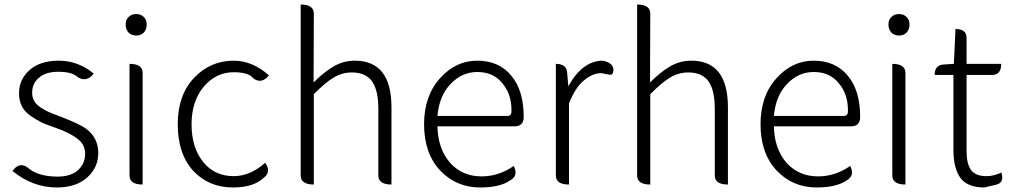

<svg xmlns="http://www.w3.org/2000/svg" viewBox="-20 -815 4470 848"><path d="M231 13Q124 13 35 -60Q66 -102 102 -75Q147 -35 234 -35Q292 -35 324 -63Q356 -92 356 -136Q356 -178 321 -203Q287 -229 227 -250Q189 -263 166 -273Q144 -284 117 -302Q90 -320 77 -345Q64 -370 64 -403Q64 -464 110 -505Q157 -547 239 -547Q325 -547 394 -490Q363 -450 324 -474Q299 -498 238 -498Q181 -498 151 -471Q122 -445 122 -406Q122 -385 131 -369Q140 -353 160 -340Q180 -327 196 -320Q212 -313 242 -302Q331 -268 361 -246Q414 -206 414 -139Q414 -75 365 -31Q316 13 231 13Z M610 0Q552 0 552 -40V-533Q610 -533 610 -493V0ZM582 -658Q561 -658 548 -671Q535 -685 535 -707Q535 -728 548 -740Q561 -753 582 -753Q602 -753 615 -740Q628 -728 628 -707Q628 -685 615 -671Q602 -658 582 -658Z M1009 13Q902 13 833 -61Q765 -136 765 -266Q765 -395 837 -471Q909 -547 1012 -547Q1095 -547 1168 -482Q1135 -442 1099 -469Q1078 -496 1013 -496Q933 -496 879 -431Q826 -367 826 -266Q826 -164 877 -100Q928 -37 1012 -37Q1085 -37 1151 -96Q1180 -56 1144 -29Q1099 13 1009 13Z M1366 0Q1308 0 1308 -40V-795Q1366 -795 1366 -755L1365 -451Q1411 -497 1454 -522Q1497 -547 1547 -547Q1709 -547 1709 -341V0Q1651 0 1651 -40V-333Q1651 -417 1623 -456Q1595 -495 1534 -495Q1490 -495 1453 -472Q1416 -450 1366 -399V0Z M2101 13Q1995 13 1924 -62Q1853 -138 1853 -266Q1853 -391 1923 -469Q1993 -547 2087 -547Q2184 -547 2238 -481Q2293 -416 2293 -299Q2293 -257 2253 -257H1912Q1914 -159 1967 -97Q2021 -36 2107 -36Q2183 -36 2249 -82Q2271 -39 2233 -18Q2188 13 2101 13ZM1912 -303H2221Q2240 -303 2239 -326Q2240 -398 2199 -447Q2159 -497 2088 -497Q2020 -497 1970 -444Q1920 -392 1912 -303Z M2493 0Q2435 0 2435 -40V-533Q2483 -533 2485 -493L2490 -434Q2553 -547 2643 -547Q2697 -535 2688 -496Q2685 -483 2672 -485L2636 -492Q2597 -492 2558 -459Q2520 -427 2493 -358V0Z M2852 0Q2794 0 2794 -40V-795Q2852 -795 2852 -755L2851 -451Q2897 -497 2940 -522Q2983 -547 3033 -547Q3195 -547 3195 -341V0Q3137 0 3137 -40V-333Q3137 -417 3109 -456Q3081 -495 3020 -495Q2976 -495 2939 -472Q2902 -450 2852 -399V0Z M3587 13Q3481 13 3410 -62Q3339 -138 3339 -266Q3339 -391 3409 -469Q3479 -547 3573 -547Q3670 -547 3724 -481Q3779 -416 3779 -299Q3779 -257 3739 -257H3398Q3400 -159 3453 -97Q3507 -36 3593 -36Q3669 -36 3735 -82Q3757 -39 3719 -18Q3674 13 3587 13ZM3398 -303H3707Q3726 -303 3725 -326Q3726 -398 3685 -447Q3645 -497 3574 -497Q3506 -497 3456 -444Q3406 -392 3398 -303Z M3979 0Q3921 0 3921 -40V-533Q3979 -533 3979 -493V0ZM3951 -658Q3930 -658 3917 -671Q3904 -685 3904 -707Q3904 -728 3917 -740Q3930 -753 3951 -753Q3971 -753 3984 -740Q3997 -728 3997 -707Q3997 -685 3984 -671Q3971 -658 3951 -658Z M4328 13Q4253 13 4222 -29Q4191 -72 4191 -152V-484H4108Q4108 -528 4148 -530L4193 -533L4200 -687Q4249 -687 4249 -648V-533H4402Q4402 -484 4362 -484H4249V-148Q4249 -93 4268 -65Q4288 -37 4338 -37Q4369 -37 4403 -53Q4417 -7 4378 1Z"/></svg>

Font: Swei Half Moon CJK SC
Style: Light
Weight: 300
Version: Version 2.071